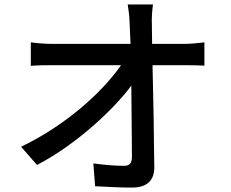

<svg xmlns="http://www.w3.org/2000/svg" viewBox="-20 -811 1040 866"><path d="M670 -791Q667 -769 665.5 -745.5Q664 -722 665 -700Q665 -666 666 -619Q667 -572 668 -515.5Q669 -459 670.5 -398.5Q672 -338 673 -277.5Q674 -217 674.5 -160Q675 -103 676 -55Q676 -12 651 11.5Q626 35 575 35Q534 35 491.5 33Q449 31 409 29L401 -74Q436 -69 473.5 -66Q511 -63 538 -63Q559 -63 567 -73Q575 -83 575 -103Q575 -139 574.5 -187Q574 -235 573.5 -290.5Q573 -346 572.5 -403.5Q572 -461 571 -516Q570 -571 568.5 -618.5Q567 -666 565 -700Q564 -730 561.5 -752Q559 -774 556 -791ZM119 -620Q140 -617 167.5 -615Q195 -613 219 -613Q232 -613 267.5 -613Q303 -613 353 -613Q403 -613 460.5 -613Q518 -613 575 -613Q632 -613 681 -613Q730 -613 764.5 -613Q799 -613 809 -613Q831 -613 859 -615.5Q887 -618 902 -620V-515Q882 -516 857.5 -516.5Q833 -517 814 -517Q804 -517 770 -517Q736 -517 686 -517Q636 -517 578 -517Q520 -517 461.5 -517Q403 -517 352.5 -517Q302 -517 267 -517Q232 -517 221 -517Q195 -517 169 -516.5Q143 -516 119 -514ZM75 -149Q154 -187 226 -235Q298 -283 358.5 -335.5Q419 -388 465 -440Q511 -492 539 -537H590L591 -452Q562 -407 514.5 -355Q467 -303 408 -250.5Q349 -198 282.5 -150.5Q216 -103 147 -67Z"/></svg>

Font: Noto Sans KR Medium
Style: Regular
Weight: 500
Designer: Ryoko NISHIZUKA  (kana, bopomofo & ideographs); Paul D. Hunt (Latin, Greek & Cyrillic); Sandoll Communications , Soo-you
Foundry: Adobe
Version: Version 2.004-H2;hotconv 1.0.118;makeotfexe 2.5.65603